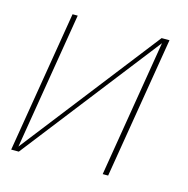

<svg xmlns="http://www.w3.org/2000/svg" viewBox="-83 -600 667 681"><g transform="rotate(15 250.0 -260.0)"><path d="M16 0 102 -520H121L38 -17L429 -520H458L372 0H352L435 -503L44 0Z"/></g></svg>

Font: Iosevka SS04 Thin Oblique
Style: Regular
Weight: 100
Italic angle: -9°
Monospace: yes
Designer: Belleve Invis
Foundry: Belleve Invis
Version: Version 19.0.0; ttfautohint (v1.8.4)